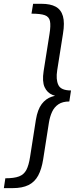

<svg xmlns="http://www.w3.org/2000/svg" viewBox="-28 -869 387 991"><path d="M186.3 -849.4Q232.1 -849.4 259.6 -834.4Q287.1 -819.3 296.8 -785.5Q306.5 -751.6 297.1 -694.9L267.2 -505.8Q259.8 -458.8 273.2 -430.4Q286.5 -402.1 338.5 -402.1L329.8 -345.2Q295.1 -345.2 273.6 -330.7Q252.1 -316.2 240.8 -291.6Q229.5 -266.9 224.5 -236.2L194.9 -47.1Q186.8 4.2 169 37.3Q151.1 70.3 119.1 86.2Q87 102 37.3 102H-8.1L-0.4 51.2Q45.2 51.2 70.4 41.5Q95.6 31.8 108.1 8Q120.6 -15.8 127.2 -59.2L157.2 -250.6Q166.2 -304.3 187.4 -332Q208.6 -359.7 238.1 -369.5Q267.6 -379.4 300.7 -379.4L303.4 -368Q271 -368 243.3 -379Q215.6 -390 202.2 -419.2Q188.9 -448.4 197.2 -502.1L227.5 -693.5Q234.5 -736.9 230 -759.7Q225.5 -782.5 203.5 -790.5Q181.5 -798.5 134.5 -798.5L142.9 -849.4Z"/></svg>

Font: Bitter Thin
Style: Italic
Weight: 100
Italic angle: -9°
Designer: Sol Matas, and Bitter project Authors
Foundry: Sol Matas
Version: Version 2.002